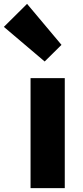

<svg xmlns="http://www.w3.org/2000/svg" viewBox="-86 -973 427 993"><path d="M72 -569H249V0H72ZM-66 -834 54 -953 232 -741 145 -655Z"/></svg>

Font: KaiGen Gothic KR Heavy
Style: Heavy
Weight: 900
Designer: Ryoko NISHIZUKA  (kana & ideographs); Paul D. Hunt (Latin, Greek & Cyrillic); Wenlong ZHANG  (bopomofo); Sandoll Communi
Foundry: Adobe Systems Incorporated
Version: Version 1.002 March 28, 2018